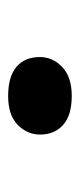

<svg xmlns="http://www.w3.org/2000/svg" viewBox="121 -310 200 483"><g transform="rotate(-90 221.5 -69.0)"><path d="M221 11Q173 11 148.5 -10.5Q124 -32 124 -69Q124 -101 148.5 -125Q173 -149 221 -149Q270 -149 294.5 -128Q319 -107 319 -69Q319 -37 294 -13Q269 11 221 11Z"/></g></svg>

Font: Lexend Mega Medium
Style: Regular
Weight: 500
Version: Version 1.007